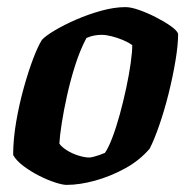

<svg xmlns="http://www.w3.org/2000/svg" viewBox="-20 -520 534 540"><path d="M167 0Q156 0 134.5 -7Q113 -14 89.5 -26Q66 -38 46 -53Q26 -68 17 -84Q17 -128 25.5 -177.5Q34 -227 47 -273.5Q60 -320 73.5 -355.5Q87 -391 98 -408Q108 -419 134 -434.5Q160 -450 194.5 -465Q229 -480 265.5 -490Q302 -500 333 -500Q348 -500 371 -492Q394 -484 418.5 -471.5Q443 -459 460.5 -446.5Q478 -434 481 -425Q481 -394 473.5 -349Q466 -304 454 -256Q442 -208 427.5 -166.5Q413 -125 401 -102Q373 -69 332 -46.5Q291 -24 247.5 -12Q204 0 167 0ZM231 -77Q235 -77 243 -79Q251 -81 259.5 -84Q268 -87 275 -90Q285 -104 296 -133Q307 -162 317 -198.5Q327 -235 335 -272.5Q343 -310 347.5 -342Q352 -374 352 -393Q341 -401 325.5 -407.5Q310 -414 294 -418Q278 -422 266 -422Q255 -422 244.5 -420Q234 -418 223 -413Q205 -379 191.5 -336.5Q178 -294 168.5 -251Q159 -208 153.5 -172.5Q148 -137 147 -116Q154 -106 168.5 -97Q183 -88 200.5 -82.5Q218 -77 231 -77Z"/></svg>

Font: Texturina Medium 12pt ExtraBold
Style: Italic
Weight: 800
Italic angle: -11°
Version: Version 1.002